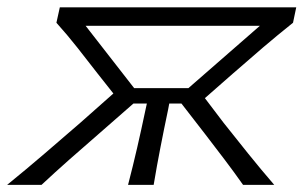

<svg xmlns="http://www.w3.org/2000/svg" viewBox="-56 -516 856 536"><path d="M-36 0Q17.5 -43.5 68.2 -87Q119 -130.5 168.5 -173.5L260.5 -255L217 -310Q188.5 -347 160.2 -382.8Q132 -418.5 101.5 -452.5L111 -495.5H771L762 -452.5Q720 -419 677.5 -382.8Q635 -346.5 594 -310.5L516 -242L568 -173.5Q602 -130.5 637 -87Q672 -43.5 709.5 0H622.5Q597.5 -35.5 571.2 -70.2Q545 -105 517.5 -140.5L450.5 -227H416.5L413.5 -211Q401.5 -154 391.8 -104Q382 -54 373 0H301.5Q315.5 -54 327 -104Q338.5 -154 350.5 -211L354 -227H316.5L216.5 -139.5Q176 -104.5 136.8 -69.8Q97.5 -35 60 0ZM318.5 -270H470L669.5 -444H183Z"/></svg>

Font: Commissioner Flair Light
Style: Italic
Weight: 300
Italic angle: -12°
Designer: Kostas Bartsokas
Foundry: Kostas Bartsokas
Version: Version 1.000; ttfautohint (v1.8.3)